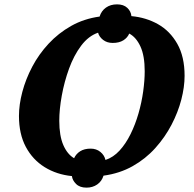

<svg xmlns="http://www.w3.org/2000/svg" viewBox="-20 -798 892 881"><path d="M377 63Q346 63 329 46Q312 29 310 10Q240 3 185 -31Q130 -65 98.5 -124Q67 -183 67 -266Q67 -318 82.5 -376.5Q98 -435 128 -492Q158 -549 203 -597.5Q248 -646 306.5 -679Q365 -712 437 -722Q445 -748 466 -763Q487 -778 517 -778Q547 -778 564 -762Q581 -746 583 -724Q650 -718 705 -687Q760 -656 793.5 -597Q827 -538 827 -450Q827 -399 812 -341Q797 -283 767 -225.5Q737 -168 692.5 -118.5Q648 -69 588.5 -35.5Q529 -2 455 8Q447 34 426 48.5Q405 63 377 63ZM320 -72Q329 -92 348 -104Q367 -116 396 -116Q422 -116 440.5 -101Q459 -86 464 -64Q500 -76 528.5 -107Q557 -138 579 -182.5Q601 -227 615.5 -277.5Q630 -328 637 -378.5Q644 -429 644 -471Q644 -542 624.5 -584.5Q605 -627 573 -644Q565 -625 546 -613Q527 -601 497 -601Q471 -601 453 -615Q435 -629 430 -648Q386 -633 352.5 -588.5Q319 -544 297 -483.5Q275 -423 263.5 -359.5Q252 -296 252 -244Q252 -175 270.5 -132.5Q289 -90 320 -72Z"/></svg>

Font: Noto Serif ExtraBold
Style: Italic
Weight: 800
Italic angle: -12°
Designer: Monotype Design Team
Foundry: Monotype Imaging Inc.
Version: Version 2.013